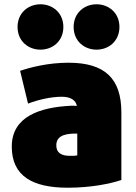

<svg xmlns="http://www.w3.org/2000/svg" viewBox="-20 -851 637 897"><path d="M35 -166C35 -27 134 26 297 26C406 26 496 7 547 -10V-326C547 -485 469 -558 300 -558C205 -558 120 -536 74 -520L111 -367C158 -385 218 -399 269 -399C312 -399 335 -381 339 -356C331 -357 322 -357 312 -357C167 -350 35 -307 35 -166ZM169 -619C226 -619 276 -659 276 -725C276 -791 226 -831 169 -831C112 -831 62 -791 62 -725C62 -659 112 -619 169 -619ZM324 -725C324 -659 374 -619 431 -619C488 -619 538 -659 538 -725C538 -791 488 -831 431 -831C374 -831 324 -791 324 -725ZM341 -227V-125C330 -123 327 -123 306 -123C267 -123 243 -137 243 -172C243 -225 301 -227 341 -227Z"/></svg>

Font: Repo ExtraBlack
Style: Regular
Weight: 400
Designer: Stefan Peev
Foundry: Context Ltd
Version: Version 001.502